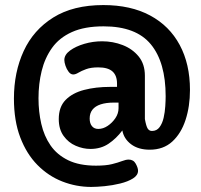

<svg xmlns="http://www.w3.org/2000/svg" viewBox="-20 -595 793 758"><path d="M340 143Q281 143 226 121.5Q171 100 128 56.5Q85 13 60 -52.5Q35 -118 35 -206Q35 -310 73.5 -393.5Q112 -477 190.5 -526Q269 -575 388 -575Q496 -575 572.5 -534Q649 -493 689.5 -417.5Q730 -342 730 -240Q730 -175 712.5 -121.5Q695 -68 660 -36Q625 -4 571 -4Q526 -4 497.5 -25.5Q469 -47 463 -80Q439 -48 408.5 -27.5Q378 -7 337 -7Q308 -7 279 -19.5Q250 -32 231 -58.5Q212 -85 212 -125Q212 -173 239 -200.5Q266 -228 312 -240Q358 -252 415 -252H442V-265Q442 -297 424 -313Q406 -329 368 -329Q339 -329 320 -322Q301 -315 289.5 -308Q278 -301 269 -301Q259 -301 251 -311.5Q243 -322 238.5 -335.5Q234 -349 234 -358Q234 -379 256.5 -395.5Q279 -412 313 -422Q347 -432 383 -432Q426 -432 464.5 -417Q503 -402 527.5 -372Q552 -342 552 -296V-125Q557 -97 563 -87.5Q569 -78 580 -78Q599 -78 610 -93Q621 -108 626 -130Q631 -152 632.5 -175.5Q634 -199 634 -215Q634 -349 575.5 -420Q517 -491 389 -491Q314 -491 264 -468.5Q214 -446 185.5 -406Q157 -366 144.5 -315Q132 -264 132 -207Q132 -154 143 -106Q154 -58 179.5 -21Q205 16 249 37.5Q293 59 359 59Q398 59 422 53Q446 47 461.5 41Q477 35 488 35Q507 35 516 51.5Q525 68 525 79Q525 97 505 109.5Q485 122 454.5 129.5Q424 137 393 140Q362 143 340 143ZM368 -86Q387 -86 405 -98Q423 -110 435.5 -128.5Q448 -147 448 -168V-190H430Q399 -190 377.5 -183Q356 -176 345 -162Q334 -148 334 -127Q334 -108 343 -97Q352 -86 368 -86Z"/></svg>

Font: Dosis ExtraBold
Style: Regular
Weight: 800
Designer: EdgarTolentino, PabloImpallari, IginoMarini
Foundry: EdgarTolentino, PabloImpallari, IginoMarini
Version: Version 3.001; ttfautohint (v1.8.2)